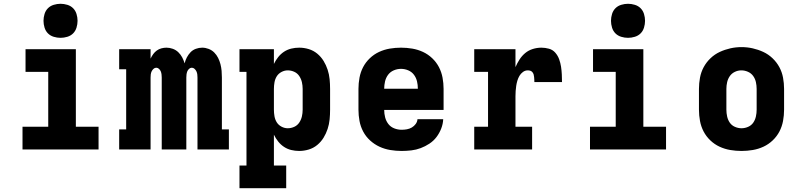

<svg xmlns="http://www.w3.org/2000/svg" viewBox="-20 -790 4240 1015"><path d="M99 0V-120H235V-410H115V-530H381V-120H501V0ZM300 -590Q282 -590 264 -595.5Q246 -601 233.5 -613.5Q221 -626 215.5 -644Q210 -662 210 -680Q210 -698 215.5 -716Q221 -734 233.5 -746.5Q246 -759 264 -764.5Q282 -770 300 -770Q318 -770 336 -764.5Q354 -759 366.5 -746.5Q379 -734 384.5 -716Q390 -698 390 -680Q390 -662 384.5 -644Q379 -626 366.5 -613.5Q354 -601 336 -595.5Q318 -590 300 -590Z M610 0V-106H647V-424H610V-530H776V-480Q782 -493 790 -504Q798 -515 809 -523Q820 -531 833.5 -534.5Q847 -538 860 -538Q877 -538 893.5 -532Q910 -526 922.5 -514Q935 -502 943 -487Q951 -472 956 -455Q960 -472 968 -487Q976 -502 987.5 -514Q999 -526 1015.5 -532Q1032 -538 1049 -538Q1066 -538 1083 -531.5Q1100 -525 1112.5 -512.5Q1125 -500 1133 -484Q1141 -468 1145.5 -450.5Q1150 -433 1151.5 -415.5Q1153 -398 1153 -380V-106H1190V0H1024V-380Q1024 -388 1023 -396.5Q1022 -405 1018.5 -412.5Q1015 -420 1008.5 -426Q1002 -432 994 -432Q986 -432 979.5 -426Q973 -420 970 -412.5Q967 -405 966 -396.5Q965 -388 965 -380V0H835V-380Q835 -388 834 -396.5Q833 -405 830 -412.5Q827 -420 820.5 -426Q814 -432 806 -432Q798 -432 791.5 -426Q785 -420 781.5 -412.5Q778 -405 777 -396.5Q776 -388 776 -380V0Z M1246 205V85H1283V-410H1246V-530H1428V-452Q1437 -471 1450.5 -488Q1464 -505 1481.5 -516.5Q1499 -528 1519.5 -533Q1540 -538 1562 -538Q1587 -538 1612 -530.5Q1637 -523 1657 -506.5Q1677 -490 1690.5 -468Q1704 -446 1712 -421.5Q1720 -397 1722.5 -371.5Q1725 -346 1725 -320V-210Q1725 -184 1722.5 -158.5Q1720 -133 1712 -108.5Q1704 -84 1690.5 -62Q1677 -40 1657 -23.5Q1637 -7 1612 0.5Q1587 8 1562 8Q1540 8 1519.5 3Q1499 -2 1481.5 -13.5Q1464 -25 1450.5 -42Q1437 -59 1428 -78V85H1493V205ZM1501 -112Q1519 -112 1535.5 -119.5Q1552 -127 1562 -142Q1572 -157 1576 -174.5Q1580 -192 1580 -210V-320Q1580 -338 1576 -355.5Q1572 -373 1562 -388Q1552 -403 1535.5 -410.5Q1519 -418 1501 -418Q1484 -418 1468 -409.5Q1452 -401 1443 -386.5Q1434 -372 1431 -354.5Q1428 -337 1428 -320V-210Q1428 -193 1431 -175.5Q1434 -158 1443 -143.5Q1452 -129 1468 -120.5Q1484 -112 1501 -112Z M2103 8Q2073 8 2043 3Q2013 -2 1986 -14.5Q1959 -27 1936.5 -47.5Q1914 -68 1900 -94.5Q1886 -121 1880.5 -150.5Q1875 -180 1875 -210V-320Q1875 -350 1880.5 -379.5Q1886 -409 1899.5 -435Q1913 -461 1935 -482Q1957 -503 1984 -515.5Q2011 -528 2040.5 -533Q2070 -538 2100 -538Q2130 -538 2159.5 -533Q2189 -528 2216 -515.5Q2243 -503 2265 -482Q2287 -461 2300.5 -435Q2314 -409 2319.5 -379.5Q2325 -350 2325 -320V-209H2011Q2011 -189 2016 -169.5Q2021 -150 2033 -134.5Q2045 -119 2064 -111.5Q2083 -104 2103 -104Q2117 -104 2131 -106.5Q2145 -109 2157 -116Q2169 -123 2177.5 -134.5Q2186 -146 2187 -160H2323Q2322 -135 2312.5 -110.5Q2303 -86 2287.5 -65.5Q2272 -45 2250 -30.5Q2228 -16 2204 -7Q2180 2 2154.5 5Q2129 8 2103 8ZM2011 -321H2189Q2189 -341 2184.5 -360Q2180 -379 2168.5 -394.5Q2157 -410 2138.5 -418Q2120 -426 2100 -426Q2080 -426 2061.5 -418Q2043 -410 2031.5 -394.5Q2020 -379 2015.5 -359.5Q2011 -340 2011 -321Z M2487 0V-120H2560V-410H2487V-530H2705V-435Q2714 -456 2726.5 -475.5Q2739 -495 2756.5 -509.5Q2774 -524 2796.5 -531Q2819 -538 2842 -538Q2862 -538 2882 -532.5Q2902 -527 2915.5 -511.5Q2929 -496 2936 -476.5Q2943 -457 2946 -437Q2949 -417 2950 -396.5Q2951 -376 2951 -356H2805Q2805 -363 2804.5 -369.5Q2804 -376 2803.5 -383Q2803 -390 2801 -396.5Q2799 -403 2794.5 -408.5Q2790 -414 2783.5 -416Q2777 -418 2770 -418Q2756 -418 2744.5 -409.5Q2733 -401 2726 -389Q2719 -377 2715 -363.5Q2711 -350 2709 -336.5Q2707 -323 2706 -309Q2705 -295 2705 -281V-120H2793V0Z M3099 0V-120H3235V-410H3115V-530H3381V-120H3501V0ZM3300 -590Q3282 -590 3264 -595.5Q3246 -601 3233.5 -613.5Q3221 -626 3215.5 -644Q3210 -662 3210 -680Q3210 -698 3215.5 -716Q3221 -734 3233.5 -746.5Q3246 -759 3264 -764.5Q3282 -770 3300 -770Q3318 -770 3336 -764.5Q3354 -759 3366.5 -746.5Q3379 -734 3384.5 -716Q3390 -698 3390 -680Q3390 -662 3384.5 -644Q3379 -626 3366.5 -613.5Q3354 -601 3336 -595.5Q3318 -590 3300 -590Z M3900 8Q3870 8 3840.5 3Q3811 -2 3784 -14.5Q3757 -27 3735 -48Q3713 -69 3699.5 -95Q3686 -121 3680.5 -150.5Q3675 -180 3675 -210V-320Q3675 -350 3680.5 -379.5Q3686 -409 3700 -435Q3714 -461 3736 -482Q3758 -503 3785 -515.5Q3812 -528 3841 -534.5Q3870 -541 3900 -541Q3930 -541 3959 -534.5Q3988 -528 4015 -515.5Q4042 -503 4064 -482Q4086 -461 4100 -435Q4114 -409 4119.5 -379.5Q4125 -350 4125 -320V-210Q4125 -180 4119.5 -150.5Q4114 -121 4100.5 -95Q4087 -69 4065 -48Q4043 -27 4016 -14.5Q3989 -2 3959.5 3Q3930 8 3900 8ZM3900 -112Q3918 -112 3935 -119.5Q3952 -127 3962 -141.5Q3972 -156 3976 -174Q3980 -192 3980 -210V-320Q3980 -338 3976 -356Q3972 -374 3961.5 -388.5Q3951 -403 3934 -410.5Q3917 -418 3899 -418Q3881 -418 3864.5 -410Q3848 -402 3838 -387.5Q3828 -373 3824 -355.5Q3820 -338 3820 -320V-210Q3820 -192 3824 -174Q3828 -156 3838 -141.5Q3848 -127 3865 -119.5Q3882 -112 3900 -112Z"/></svg>

Font: Iosevka Slab Heavy Extended
Style: Regular
Weight: 900
Width: 7
Monospace: yes
Designer: Belleve Invis
Foundry: Belleve Invis
Version: Version 11.1.0; ttfautohint (v1.8.3)